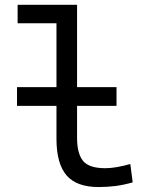

<svg xmlns="http://www.w3.org/2000/svg" viewBox="-20 -752 626 782"><path d="M49.3 -320.8V-397H210V-657.2H51.8V-732.4H293.9V-397H454.6V-320.8H293.9V-190.4Q293.9 -127 318.1 -96.9Q342.3 -66.9 409.2 -66.9Q449.7 -66.9 510.7 -84L520.5 -9.3Q484.9 1 451.9 5.4Q418.9 9.8 381.3 9.8Q292 9.8 251 -37.8Q210 -85.4 210 -187V-320.8Z"/></svg>

Font: CaskaydiaMono NF SemiLight
Style: Regular
Weight: 350
Designer: Aaron Bell
Foundry: Saja Typeworks
Version: Version 2111.001; ttfautohint (v1.8.4);Nerd Fonts 3.1.1